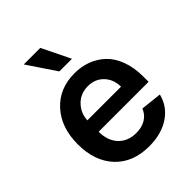

<svg xmlns="http://www.w3.org/2000/svg" viewBox="-221 -901 1034 1034"><g transform="rotate(-45 296.0 -384.0)"><path d="M250 -617.2 141.1 -779.3H267.1L346.2 -617.2ZM307.6 10.7Q184.6 10.7 113.5 -64.9Q42.5 -140.6 42.5 -269.5Q42.5 -396.5 113.3 -474.6Q184.1 -552.7 300.8 -552.7Q352.5 -552.7 396.7 -536.1Q440.9 -519.5 475.6 -486.8Q510.3 -454.1 530.3 -400.1Q550.3 -346.2 550.3 -276.9V-237.8H169.9Q170.4 -168.5 208.3 -128.9Q246.1 -89.4 309.1 -89.4Q351.1 -89.4 381.3 -107.4Q411.6 -125.5 424.8 -159.7L544.9 -146.5Q527.3 -74.2 464.4 -31.7Q401.4 10.7 307.6 10.7ZM170.4 -324.2H426.8Q426.3 -380.4 391.8 -416.5Q357.4 -452.6 302.7 -452.6Q246.6 -452.6 210 -415.5Q173.3 -378.4 170.4 -324.2Z"/></g></svg>

Font: Interop SemBd
Style: Regular
Weight: 600
Designer: Rasmus Andersson, Google, Jang Haemin
Foundry: jhaemin
Version: Version 1.007